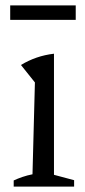

<svg xmlns="http://www.w3.org/2000/svg" viewBox="-20 -695 316 715"><path d="M31 0V-23Q46 -30 63.5 -36Q81 -42 101 -46L110 -388L58 -453Q86 -470 116.5 -480.5Q147 -491 181 -495V-44L256 -24V0ZM18 -621V-675H262V-621Z"/></svg>

Font: Piazzolla 24pt
Style: Regular
Weight: 400
Designer: Juan Pablo del Peral
Foundry: Huerta Tipografica
Version: Version 2.005